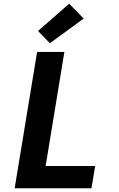

<svg xmlns="http://www.w3.org/2000/svg" viewBox="-20 -1015 640 1035"><path d="M59 0 180 -735H327L226 -120H493L473 0ZM249 -782 185 -848 353 -995 431 -915Z"/></svg>

Font: Iosevka Heavy Extended
Style: Italic
Weight: 900
Width: 7
Italic angle: -9°
Monospace: yes
Designer: Belleve Invis
Foundry: Belleve Invis
Version: Version 32.5.0; ttfautohint (v1.8.4)